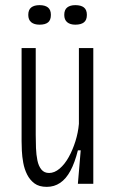

<svg xmlns="http://www.w3.org/2000/svg" viewBox="-20 -715 450 747"><path d="M162 12Q132 12 114 -1.5Q96 -15 85.5 -36Q75 -57 70.5 -81.5Q66 -106 65 -128.5Q64 -151 64 -166V-528H119V-190Q119 -165 120 -139Q121 -113 125.5 -91Q130 -69 141 -55.5Q152 -42 171 -42Q192 -42 212 -59Q232 -76 247.5 -104Q263 -132 273.5 -165.5Q284 -199 287 -233V-528H343V-194V0H283L294 -130H283Q271 -82 254 -50.5Q237 -19 214 -3.5Q191 12 162 12ZM273 -619Q253 -619 241.5 -628.5Q230 -638 230 -657Q230 -677 241.5 -686Q253 -695 273 -695Q295 -695 306.5 -686Q318 -677 318 -657Q318 -637 306.5 -628Q295 -619 273 -619ZM134 -619Q113 -619 101.5 -628.5Q90 -638 90 -657Q90 -677 101.5 -686Q113 -695 134 -695Q155 -695 166.5 -686Q178 -677 178 -657Q178 -637 167 -628Q156 -619 134 -619Z"/></svg>

Font: Bricolage Grotesque Condensed ExtraLight
Style: Regular
Weight: 250
Width: 3
Designer: Mathieu Triay
Foundry: Atelier Triay
Version: Version 1.000;gftools[0.9.30]